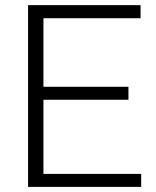

<svg xmlns="http://www.w3.org/2000/svg" viewBox="-20 -731 609 751"><path d="M482.4 -340.8H149.9V-50.8H532.2V0H89.8V-710.9H529.8V-659.7H149.9V-391.6H482.4Z"/></svg>

Font: Vazir Thin UI
Style: Thin-UI
Weight: 100
Designer: Saber Rastikerdar
Foundry: Saber Rastikerdar
Version: Version 30.0.0